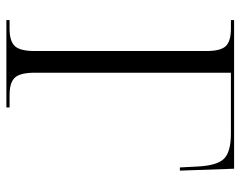

<svg xmlns="http://www.w3.org/2000/svg" viewBox="-96 -658 754 602"><g transform="rotate(90 281.0 -357.0)"><path d="M43 0V-10H70Q109 -10 124.5 -26.5Q140 -43 140 -89V-627Q140 -672 124.5 -688Q109 -704 70 -704H43V-714H509L515 -544H505L502 -601Q499 -660 478 -682Q457 -704 398 -704H208V-89Q208 -43 223.5 -26.5Q239 -10 278 -10H317V0Z"/></g></svg>

Font: Noto Serif Display Light
Style: Regular
Weight: 300
Designer: Monotype Design Team
Foundry: Monotype Imaging Inc.
Version: Version 2.009